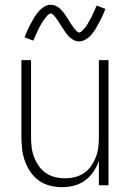

<svg xmlns="http://www.w3.org/2000/svg" viewBox="-20 -770 540 798"><path d="M237 8Q212 8 187 1.5Q162 -5 141.5 -19.5Q121 -34 106.5 -55.5Q92 -77 83.5 -100.5Q75 -124 72 -149.5Q69 -175 69 -200V-520H109V-200Q109 -179 111.5 -158Q114 -137 121.5 -117.5Q129 -98 141 -80.5Q153 -63 170.5 -51Q188 -39 208.5 -34Q229 -29 250 -29Q271 -29 291.5 -34Q312 -39 329.5 -51Q347 -63 359 -80.5Q371 -98 378.5 -117.5Q386 -137 388.5 -158Q391 -179 391 -200V-520H431V0H391V-102Q383 -78 368.5 -56.5Q354 -35 333.5 -20Q313 -5 288 1.5Q263 8 237 8ZM309 -598Q302 -598 295 -600Q288 -602 282 -606Q276 -610 270.5 -614.5Q265 -619 260.5 -624.5Q256 -630 252 -636Q248 -642 244 -648Q240 -654 236 -660Q232 -666 228 -672.5Q224 -679 219.5 -685.5Q215 -692 211.5 -697Q208 -702 202 -708Q196 -714 191 -714Q187 -714 184 -711.5Q181 -709 178 -706.5Q175 -704 171.5 -699Q168 -694 166 -692Q164 -690 162.5 -687.5Q161 -685 159 -682.5Q157 -680 155.5 -677Q154 -674 152 -671Q150 -668 148 -664.5Q146 -661 144 -657Q142 -653 140 -649Q138 -645 136 -640.5Q134 -636 132 -631.5Q130 -627 127.5 -622Q125 -617 123 -612Q121 -607 118 -601L82 -615Q86 -625 89.5 -633.5Q93 -642 96.5 -649.5Q100 -657 104 -664.5Q108 -672 111.5 -678Q115 -684 118 -690Q121 -696 124.5 -701Q128 -706 131.5 -711Q135 -716 140 -722Q145 -728 150.5 -732.5Q156 -737 162.5 -741.5Q169 -746 176 -748Q183 -750 191 -750Q198 -750 205 -748Q212 -746 218 -742.5Q224 -739 229.5 -734Q235 -729 239.5 -723.5Q244 -718 248 -712.5Q252 -707 256 -701Q260 -695 264 -688.5Q268 -682 272 -675.5Q276 -669 280.5 -663Q285 -657 288.5 -652Q292 -647 298 -641Q304 -635 309 -635Q313 -635 316 -637.5Q319 -640 322 -642.5Q325 -645 328.5 -649.5Q332 -654 334 -656Q336 -658 337.5 -660.5Q339 -663 341 -665.5Q343 -668 344.5 -671Q346 -674 348 -677.5Q350 -681 352 -684.5Q354 -688 356 -691.5Q358 -695 360 -699Q362 -703 364 -707.5Q366 -712 368 -716.5Q370 -721 372.5 -726Q375 -731 377 -736.5Q379 -742 382 -747L418 -733Q414 -724 410.5 -715Q407 -706 403.5 -698.5Q400 -691 396 -684Q392 -677 388.5 -670.5Q385 -664 382 -658Q379 -652 375.5 -647Q372 -642 368.5 -637Q365 -632 360 -626Q355 -620 349.5 -615.5Q344 -611 337.5 -607Q331 -603 324 -600.5Q317 -598 309 -598Z"/></svg>

Font: Iosevka SS04 Extralight
Style: Regular
Weight: 200
Monospace: yes
Designer: Belleve Invis
Foundry: Belleve Invis
Version: Version 19.0.0; ttfautohint (v1.8.4)